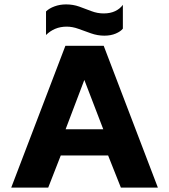

<svg xmlns="http://www.w3.org/2000/svg" viewBox="-20 -852 768 872"><path d="M454 -690Q423 -690 393.5 -700.5Q364 -711 336.5 -721Q309 -731 283 -731Q254 -731 230.5 -721Q207 -711 189 -693V-800Q203 -814 227.5 -823Q252 -832 280 -832Q312 -832 340 -822Q368 -812 395 -801.5Q422 -791 451 -791Q481 -791 503 -801.5Q525 -812 538 -830V-722Q528 -709 505.5 -699.5Q483 -690 454 -690ZM31 0 277 -644H451L697 0H529L471 -146H256L199 0ZM278 -265H449L363 -489Z"/></svg>

Font: Kanit SemiBold
Style: Regular
Weight: 600
Designer: Katatrad Team
Foundry: CadsonDemak
Version: Version 2.000; ttfautohint (v1.8.3)